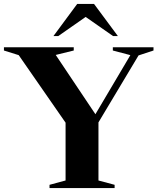

<svg xmlns="http://www.w3.org/2000/svg" viewBox="-34 -955 800 975"><path d="M61 -675 -14 -698.5V-715H340.5V-698.5L249 -676L450.5 -375L628 -675L539 -698.5V-715H745.5V-698.5L669.5 -673.5L466 -333.5V-38.5L548 -16.5V0H217.5V-16.5L299 -38.5V-332ZM540 -772 401 -869 262 -772H237.5L358 -935H443.5L564.5 -772Z"/></svg>

Font: Newsreader 72pt SemiBold
Style: Regular
Weight: 600
Designer: Hugues Gentile
Foundry: Production Type
Version: Version 1.003; ttfautohint (v1.8.3)